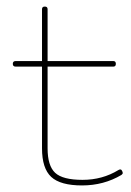

<svg xmlns="http://www.w3.org/2000/svg" viewBox="-20 -560 400 585"><path d="M325 -357H125V-108Q125 -55 148 -33.5Q171 -12 231.5 -12Q292 -12 341 -42Q348 -46 351 -41Q354 -36 354 -33Q354 -30 350 -27Q296 5 230 5Q164 5 136 -21Q108 -47 108 -108V-357H28Q19 -357 19 -365.5Q19 -374 28 -374H108V-532Q108 -540 116.5 -540Q125 -540 125 -532V-374H325Q333 -374 333 -365.5Q333 -357 325 -357Z"/></svg>

Font: Flamenco Light
Style: Regular
Weight: 300
Designer: Luciano Vergara
Foundry: Luciano Vergara
Version: Version 1.003